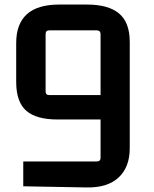

<svg xmlns="http://www.w3.org/2000/svg" viewBox="-20 -817 676 842"><path d="M359 5 82 0V-109H404Q421 -109 421 -125V-293H232Q139 -293 95 -331.5Q51 -370 51 -458V-628Q51 -797 239 -797H362Q455 -797 502 -758Q549 -719 549 -633V-167Q549 -84 500 -38.5Q451 7 359 5ZM196 -400H421V-667Q421 -684 403 -684H196Q180 -684 180 -667V-416Q180 -400 196 -400Z"/></svg>

Font: Kdam Thmor Pro
Style: Regular
Weight: 400
Designer: Sovichet Tep, Longdey Hak
Foundry: Anagata Design
Version: Version 1.003; ttfautohint (v1.8.4.7-5d5b)